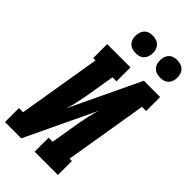

<svg xmlns="http://www.w3.org/2000/svg" viewBox="-300 -1032 1108 1108"><g transform="rotate(45 254.5 -478.0)"><path d="M-11 0V-114H23L107 -621H88V-735H278V-621H245L215 -441Q209 -407 201.5 -373Q194 -339 183 -306L387 -735H520V-621H486L402 -114H421V0H231V-114H264L294 -294Q300 -328 307.5 -362Q315 -396 326 -429L122 0ZM440 -814Q423 -814 407.5 -820Q392 -826 382.5 -839Q373 -852 370.5 -868.5Q368 -885 371 -902Q373 -914 379 -925Q385 -936 395 -943.5Q405 -951 417 -953.5Q429 -956 440 -956Q457 -956 472.5 -950Q488 -944 497.5 -931Q507 -918 510 -901.5Q513 -885 510 -868Q508 -856 502 -845Q496 -834 486 -826.5Q476 -819 464 -816.5Q452 -814 440 -814ZM240 -814Q223 -814 207.5 -820Q192 -826 182.5 -839Q173 -852 170.5 -868.5Q168 -885 171 -902Q173 -914 179 -925Q185 -936 195 -943.5Q205 -951 217 -953.5Q229 -956 240 -956Q257 -956 272.5 -950Q288 -944 297.5 -931Q307 -918 310 -901.5Q313 -885 310 -868Q308 -856 302 -845Q296 -834 286 -826.5Q276 -819 264 -816.5Q252 -814 240 -814Z"/></g></svg>

Font: Iosevka Slab Heavy
Style: Italic
Weight: 900
Italic angle: -9°
Monospace: yes
Designer: Belleve Invis
Foundry: Belleve Invis
Version: Version 11.1.0; ttfautohint (v1.8.3)